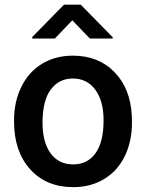

<svg xmlns="http://www.w3.org/2000/svg" viewBox="-20 -770 609 800"><path d="M38.6 0ZM38.6 -269Q38.6 -346.7 69.3 -408.9Q100.1 -471.2 155.8 -504.6Q211.4 -538.1 283.7 -538.1Q390.6 -538.1 457.3 -469.2Q523.9 -400.4 529.3 -286.6L529.8 -258.8Q529.8 -180.7 499.8 -119.1Q469.7 -57.6 413.8 -23.9Q357.9 9.8 284.7 9.8Q172.9 9.8 105.7 -64.7Q38.6 -139.2 38.6 -263.2ZM157.2 -258.8Q157.2 -177.2 190.9 -131.1Q224.6 -85 284.7 -85Q344.7 -85 378.2 -131.8Q411.6 -178.7 411.6 -269Q411.6 -349.1 377.2 -396Q342.8 -442.9 283.7 -442.9Q225.6 -442.9 191.4 -396.7Q157.2 -350.6 157.2 -258.8ZM449.7 -614.7V-609.4H354.5L281.2 -685.5L208.5 -609.4H114.3V-615.7L246.6 -750.5H316.4Z"/></svg>

Font: Roboto Medium
Style: Regular
Weight: 500
Designer: Google
Version: Version 2.134; 2016; ttfautohint (v1.6)